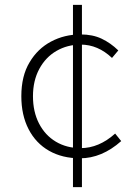

<svg xmlns="http://www.w3.org/2000/svg" viewBox="-20 -741 568 792"><path d="M68 -344Q68 -428 102 -484Q135 -540 190.5 -569.5Q246 -599 312 -599Q362 -599 399 -581.5Q436 -564 468 -533L442 -502Q384 -557 313 -557Q258 -557 213 -531Q168 -505 142 -456.5Q116 -408 116 -344Q116 -280 141 -231.5Q166 -183 210.5 -156.5Q255 -130 313 -130Q388 -130 455 -190L480 -159Q400 -88 310 -88Q237 -88 182.5 -119Q128 -150 98 -208Q68 -266 68 -344ZM281 -721H318V31H281Z"/></svg>

Font: Merged Yaku Han JP ExtraLight
Style: Regular
Weight: 250
Designer: Ryoko NISHIZUKA 西塚涼子 (kana, bopomofo & ideographs); Paul D. Hunt (Latin, Greek & Cyrillic); Sandoll Communications 산돌커뮤니
Foundry: Adobe
Version: Version 2.004